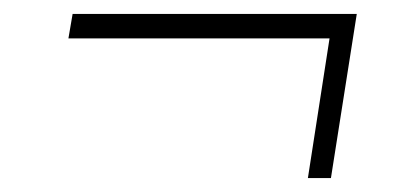

<svg xmlns="http://www.w3.org/2000/svg" viewBox="-20 -430 574 275"><path d="M78 -375 84 -410H491L454 -175H421L452 -375Z"/></svg>

Font: Georama ExtraExtended ExtraLight
Style: Italic
Weight: 200
Width: 8
Italic angle: -9°
Designer: Jean-Baptiste Levee
Foundry: Production Type
Version: Version 1.000